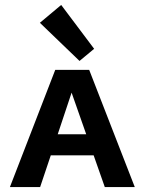

<svg xmlns="http://www.w3.org/2000/svg" viewBox="-20 -755 584 775"><path d="M301 -509 141 -663 227 -735 360 -558ZM358 -128H185L142 0H20L203 -473H340L524 0H403ZM328 -213 269 -381 213 -213Z"/></svg>

Font: Ysabeau SC
Style: Bold
Weight: 700
Designer: Christian Thalmann (Catharsis Fonts)
Version: Version 0.003